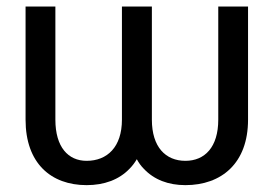

<svg xmlns="http://www.w3.org/2000/svg" viewBox="-20 -548 827 579"><path d="M347.7 -528.3V-187C347.7 -104.5 303.2 -63 241.2 -63C185.5 -63 147 -104.5 147 -187V-528.3H57.1V-187C57.1 -55.7 133.8 10.3 241.2 10.3C293.9 10.3 338.9 -5.9 370.6 -39.1C378.9 -47.4 386.2 -57.1 392.6 -67.9C398.4 -57.1 405.3 -47.4 413.6 -39.1C444.8 -5.9 487.8 10.3 539.1 10.3C647.9 10.3 728 -55.7 728 -187V-528.3H638.2V-187C638.2 -104.5 597.7 -63 539.1 -63C479.5 -63 438 -104.5 438 -187V-528.3Z"/></svg>

Font: Bert Sans
Style: Regular
Weight: 400
Designer: Christian Robertson (Google), Cristiano Sobral
Foundry: Google, Cristiano Sobral
Version: Version 3.101